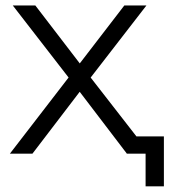

<svg xmlns="http://www.w3.org/2000/svg" viewBox="-20 -545 601 681"><path d="M15.1 0 237.4 -288.4 236.4 -253.1 25.4 -525.5H105.4L278.2 -300.2L248.1 -300.8L420.9 -525.5H499.3L286.3 -250.2L287.3 -288.3L511.5 0H430L247.3 -239.6L275.5 -236.2L95.1 0ZM496.4 115.9V-18.8L514.6 0H429.4V-61.1H561.3V115.9Z"/></svg>

Font: Montserrat Thin
Style: Regular
Weight: 100
Designer: Julieta Ulanovsky
Foundry: Julieta Ulanovsky
Version: Version 9.000